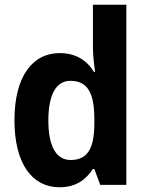

<svg xmlns="http://www.w3.org/2000/svg" viewBox="-20 -780 625 810"><path d="M231 10C300 10 341 -21 372 -67H378L403 0H513V-760H372V-579C372 -542 378 -504 381 -476H377C347 -525 300 -556 232 -556C116 -556 41 -456 41 -273C41 -90 115 10 231 10ZM278 -105C218 -105 184 -161 184 -272C184 -381 217 -439 277 -439C352 -439 378 -384 378 -277V-255C377 -153 349 -105 278 -105Z"/></svg>

Font: Noto Sans Telugu SemiCondensed
Style: Bold
Weight: 700
Width: 4
Designer: Jelle Bosma - Monotype Design Team
Foundry: Monotype Imaging Inc.
Version: Version 2.005